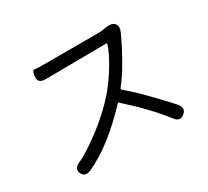

<svg xmlns="http://www.w3.org/2000/svg" viewBox="-141 -937 1282 1181"><g transform="rotate(-30 500.0 -346.5)"><path d="M863 -4Q827 25 796 -17Q706 -134 558 -266Q554 -270 550 -266Q368 -71 198 7Q150 28 133 -12Q116 -51 165 -71Q214 -90 328 -174Q429 -249 512 -342Q564 -401 612 -480Q660 -559 677 -615Q678 -620 673 -620L241 -616Q187 -615 190 -660Q193 -705 211 -702.5Q229 -700 288 -700H650Q674 -700 698 -703L724 -707Q767 -713 784 -691Q800 -669 782 -630Q748 -556 705 -480Q658 -396 610 -336Q607 -332 611 -328Q681 -269 768 -178Q845 -98 866 -73Q899 -32 863 -4Z"/></g></svg>

Font: Resource Han Rounded HK
Style: Regular
Weight: 400
Designer: Cyano Hao (round all glyphs); Ryoko NISHIZUKA  (kana, bopomofo & ideographs); Paul D. Hunt (Latin, Greek & Cyrillic); Sa
Foundry: Cyano Hao
Version: 0.990